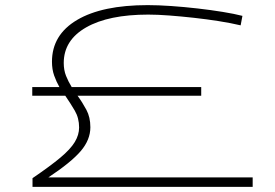

<svg xmlns="http://www.w3.org/2000/svg" viewBox="-20 -730 1075 750"><path d="M107 0V-34Q176 -81 215.5 -114Q255 -147 272 -175Q289 -203 289 -232Q289 -269 272 -298Q255 -327 235 -356H106V-390H212Q200 -411 191.5 -435Q183 -459 183 -489Q183 -594 281 -652Q379 -710 557 -710Q598 -710 648.5 -706.5Q699 -703 751.5 -697Q804 -691 850 -683.5Q896 -676 927 -668L920 -631Q882 -640 834.5 -647.5Q787 -655 737 -660.5Q687 -666 641 -669.5Q595 -673 559 -673Q404 -673 316.5 -623Q229 -573 229 -484Q229 -456 238 -433.5Q247 -411 260 -390H766V-356H283Q302 -330 317.5 -301Q333 -272 333 -233Q333 -184 295.5 -140Q258 -96 169 -37H967V0Z"/></svg>

Font: Georama ExtraExtended ExtraLight
Style: Regular
Weight: 200
Width: 8
Designer: Jean-Baptiste Levee
Foundry: Production Type
Version: Version 1.000